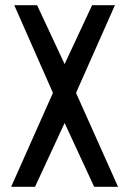

<svg xmlns="http://www.w3.org/2000/svg" viewBox="-20 -720 497 740"><path d="M23 0 184 -362 35 -700H123L229 -473L335 -700H423L273 -362L435 0H343L229 -246L115 0Z"/></svg>

Font: Stick No Bills Medium
Style: Regular
Weight: 500
Version: Version 2.000